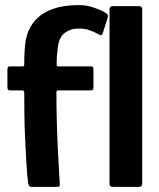

<svg xmlns="http://www.w3.org/2000/svg" viewBox="-20 -732 624 752"><path d="M90 -16Q86 -47 83.5 -91.5Q81 -136 78.5 -186.5Q76 -237 75.5 -284.5Q75 -332 75 -368Q75 -378 66 -378H22Q15 -378 12 -380Q9 -382 9 -392V-457Q9 -469 12 -470.5Q15 -472 25 -472H68Q73 -472 74 -474Q75 -476 75 -483Q75 -540 81 -575Q87 -610 108 -640Q133 -675 178 -693.5Q223 -712 290 -712Q320 -712 346.5 -702.5Q373 -693 383 -688Q398 -680 401 -675.5Q404 -671 402 -663L384 -607Q381 -596 377.5 -594.5Q374 -593 367 -597Q352 -606 331 -613.5Q310 -621 286 -620Q254 -620 230.5 -600.5Q207 -581 205 -529Q203 -518 202.5 -506Q202 -494 202 -481Q202 -475 203 -473.5Q204 -472 210 -472H333Q343 -472 344.5 -469.5Q346 -467 346 -455V-392Q346 -383 343.5 -380.5Q341 -378 332 -378H211Q204 -378 202.5 -376Q201 -374 201 -369Q201 -313 202.5 -256Q204 -199 206.5 -149.5Q209 -100 211 -64.5Q213 -29 214 -15Q214 -5 213 -2.5Q212 0 205 0H102Q97 0 94.5 -3.5Q92 -7 90 -16ZM409 -12V-696Q409 -708 422 -708H523Q537 -708 537 -696V-12Q537 0 523 0H422Q409 0 409 -12Z"/></svg>

Font: Glory
Style: Bold
Weight: 700
Designer: Robert Leuschke
Foundry: Robert Leuschke
Version: Version 1.011